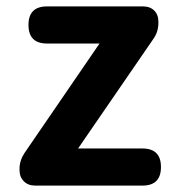

<svg xmlns="http://www.w3.org/2000/svg" viewBox="-20 -580 551 600"><path d="M90 0Q68 0 54.5 -13.5Q41 -27 41 -49V-52Q41 -78 56 -101L291 -444H127Q69 -444 69 -502Q69 -560 127 -560H427Q449 -560 462 -547Q475 -534 475 -512V-509Q475 -480 459 -458L224 -116H425Q483 -116 483 -58Q483 0 425 0H262Z"/></svg>

Font: GenSenRounded JP B
Style: Regular
Weight: 700
Version: Version 1.501;PS 1;hotconv 16.6.51;makeotf.lib2.5.65220